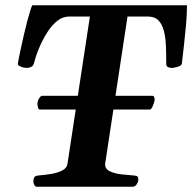

<svg xmlns="http://www.w3.org/2000/svg" viewBox="-20 -713 734 733"><path d="M131.8 -294.9Q127 -294.9 125 -302.5Q123 -310.1 123 -316.4Q123 -326.7 128.2 -335.7Q133.3 -344.7 139.2 -347.2H561Q566.4 -347.2 568.4 -343Q570.3 -338.9 570.3 -333.5Q570.3 -325.7 564.7 -311.5Q559.1 -297.4 553.7 -294.9ZM107.4 -21.5Q107.4 -30.8 111.3 -36.4Q115.2 -42 126 -43Q149.4 -44.9 174.1 -48.8Q198.7 -52.7 217 -61.8Q235.4 -70.8 237.8 -88.9L323.2 -649.9H244.6Q220.2 -649.9 200.2 -634.5Q180.2 -619.1 164.3 -595.5Q148.4 -571.8 136.7 -546.6Q125 -521.5 118.2 -500.5Q111.3 -479.5 108.9 -469.7Q106 -460.4 97.7 -457Q89.4 -453.6 81.5 -453.6Q78.1 -453.6 69.8 -455.3Q61.5 -457 54.4 -460.9Q47.4 -464.8 48.3 -470.2Q51.3 -489.3 57.4 -517.6Q63.5 -545.9 70.3 -576.2Q77.1 -606.4 84.2 -633.1Q91.3 -659.7 96.7 -676.3Q102.1 -692.9 104 -692.9H693.8Q693.8 -659.2 690.4 -620.4Q687 -581.5 682.6 -543Q678.2 -504.4 674.3 -470.2Q672.9 -461.9 657.7 -457.8Q642.6 -453.6 637.2 -453.6Q627.9 -453.6 621.1 -457Q614.3 -460.4 614.7 -469.7Q614.7 -503.9 613.5 -536.1Q612.3 -568.4 606 -594Q599.6 -619.6 585.2 -634.8Q570.8 -649.9 543.9 -649.9H466.8L381.3 -86.9Q380.4 -67.9 399.9 -58.8Q419.4 -49.8 445.8 -47.1Q472.2 -44.4 491.2 -43Q501 -42.5 504.9 -39.1Q508.8 -35.6 507.8 -24.4Q507.3 -17.1 501.2 -8.5Q495.1 0 486.8 0H121.1Q113.8 0 110.6 -7.6Q107.4 -15.1 107.4 -21.5Z"/></svg>

Font: Gelasio SemiBold
Style: Italic
Weight: 600
Italic angle: -8.5°
Designer: Eben Sorkin
Foundry: Eben Sorkin
Version: Version 1.008